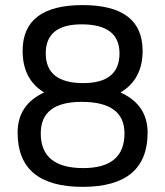

<svg xmlns="http://www.w3.org/2000/svg" viewBox="-20 -725 645 750"><path d="M48.8 -207Q48.8 -315.9 152.3 -363.8Q68.4 -415 68.4 -526.4Q68.4 -705.1 302.7 -705.1Q537.1 -705.1 537.1 -526.4Q537.1 -415 450.7 -363.8Q556.6 -315.9 556.6 -207Q556.6 4.9 302.7 4.9Q48.8 4.9 48.8 -207ZM446.8 -516.6Q446.8 -629.9 298.8 -629.9Q158.7 -629.9 158.7 -516.6Q158.7 -400.4 305.2 -400.4Q446.8 -400.4 446.8 -516.6ZM466.3 -204.1Q466.3 -327.1 298.8 -327.1Q139.2 -327.1 139.2 -204.1Q139.2 -68.4 305.2 -68.4Q466.3 -68.4 466.3 -204.1Z"/></svg>

Font: Sansation
Style: Regular
Weight: 400
Designer: Bernd Montag
Version: Version 1.301